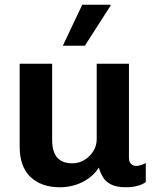

<svg xmlns="http://www.w3.org/2000/svg" viewBox="-20 -780 664 810"><path d="M233 10Q154 10 108.5 -33.5Q63 -77 63 -161V-511H200V-191Q200 -139 221.5 -115Q243 -91 285 -91Q313 -91 336 -105Q359 -119 373.5 -142Q388 -165 388 -193V-511H524V-115Q524 -96 533.5 -88Q543 -80 554 -80Q564 -80 574.5 -83.5Q585 -87 595 -92V-12Q582 -2 560.5 4Q539 10 509 10Q474 10 450.5 -1Q427 -12 415 -31.5Q403 -51 397 -73Q372 -34 328 -12Q284 10 233 10ZM245 -587 327 -760H446L447 -757L338 -587Z"/></svg>

Font: Chivo SemiBold
Style: Regular
Weight: 600
Designer: Hector Gatti
Foundry: Omnibus-Type
Version: Version 2.002